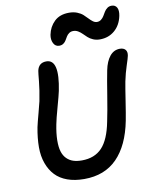

<svg xmlns="http://www.w3.org/2000/svg" viewBox="-104 -1051 900 1140"><g transform="rotate(-10 346.5 -481.0)"><path d="M301.8 -792Q278.3 -792 267.1 -814.2Q255.9 -836.4 261.2 -865.2Q270.5 -912.1 303.2 -943.6Q335.9 -975.1 392.1 -975.1Q418.9 -975.1 440.4 -966.6Q461.9 -958 475.3 -945.8Q488.8 -933.6 500 -921.4Q511.2 -909.2 522.9 -900.6Q534.7 -892.1 546.9 -892.1Q561 -892.1 571.8 -900.4Q582.5 -908.7 589.4 -920.4Q596.2 -932.1 603.3 -943.8Q610.4 -955.6 621.6 -963.9Q632.8 -972.2 647.9 -972.2Q669.9 -972.2 679.7 -954.6Q689.5 -937 683.1 -904.8Q671.9 -850.1 635 -818.6Q598.1 -787.1 545.9 -787.1Q523.9 -787.1 505.6 -794.9Q487.3 -802.7 474.9 -814Q462.4 -825.2 451.2 -836.7Q439.9 -848.1 426.5 -856Q413.1 -863.8 397.9 -863.8Q383.3 -863.8 372.8 -856.4Q362.3 -849.1 356 -838.6Q349.6 -828.1 343.5 -817.4Q337.4 -806.6 326.9 -799.3Q316.4 -792 301.8 -792ZM311 13.2Q253.4 13.2 209.5 -2.7Q165.5 -18.6 137.2 -48.6Q108.9 -78.6 93.3 -121.8Q77.6 -165 77.6 -219.2Q77.6 -273.4 89.8 -337.9Q96.2 -367.2 110.4 -419.4Q124.5 -471.7 127.9 -487.8Q141.1 -555.2 145.8 -604.5Q150.4 -653.8 152.8 -667Q162.6 -713.9 209 -713.9Q289.6 -713.9 252 -527.8Q246.6 -502 227.8 -434.6Q209 -367.2 203.1 -335.9Q192.4 -282.2 191.9 -241Q191.4 -199.7 199.7 -172.9Q208 -146 225.1 -129.2Q242.2 -112.3 264.4 -105.2Q286.6 -98.1 315.9 -98.1Q392.6 -98.1 437.5 -145.5Q482.4 -192.9 502.9 -298.8Q516.1 -361.3 530.8 -453.1Q545.4 -544.9 556.2 -599.1Q566.9 -652.3 591.3 -682.1Q615.7 -711.9 651.9 -711.9Q674.3 -711.9 685.3 -699.2Q696.3 -686.5 691.9 -663.1Q689.5 -649.9 675.3 -607.2Q661.1 -564.5 650.9 -515.1Q644 -479 632.3 -402.1Q620.6 -325.2 612.8 -285.2Q584.5 -140.1 509.3 -63.5Q434.1 13.2 311 13.2Z"/></g></svg>

Font: Shantell Sans Normal
Style: Italic
Weight: 500
Italic angle: -11.31°
Designer: Stephen Nixon, Anya Danilova, Shantell Martin
Foundry: Arrow Type
Version: Version 1.006;[559af2be0]